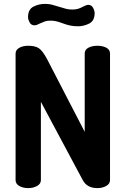

<svg xmlns="http://www.w3.org/2000/svg" viewBox="-20 -966 645 986"><path d="M405 -41 190 -443V-41Q190 -22 170.5 -11Q151 0 125 0Q98 0 79 -11Q60 -22 60 -41V-690Q60 -710 79 -720.5Q98 -731 125 -731Q161 -731 180 -718Q199 -705 222 -662L415 -289V-691Q415 -711 434 -721Q453 -731 480 -731Q507 -731 526 -721Q545 -711 545 -691V-41Q545 -22 525.5 -11Q506 0 480 0Q427 0 405 -41ZM184 -845Q177 -841 170 -838.5Q163 -836 157 -836Q140 -836 132 -851Q124 -866 124 -878Q124 -918 152 -932Q180 -946 210 -946Q230 -946 244.5 -942.5Q259 -939 284 -931Q306 -924 320 -920.5Q334 -917 352 -917Q369 -917 381.5 -921Q394 -925 407 -932Q423 -941 433 -941Q450 -941 458 -926Q466 -911 466 -899Q466 -859 438 -845Q410 -831 381 -831Q358 -831 339.5 -835Q321 -839 300 -847Q281 -854 268 -857Q255 -860 239 -860Q222 -860 210.5 -856Q199 -852 184 -845Z"/></svg>

Font: Dosis
Style: Regular
Weight: 400
Designer: Edgar Tolentino, Pablo Impallari, Igino Marini
Foundry: Edgar Tolentino, Pablo Impallari, Igino Marini
Version: Version 1.007;Glyphs 3.1.1 (3134)